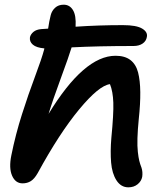

<svg xmlns="http://www.w3.org/2000/svg" viewBox="-20 -779 685 826"><path d="M77.1 9.8Q46.4 9.8 32 -23.2Q17.6 -56.2 28.8 -110.8Q46.9 -200.7 74.7 -287.8Q102.5 -375 130.9 -450.4Q159.2 -525.9 169.9 -565.9Q169.9 -566.9 170.4 -568.6Q170.9 -570.3 170.9 -570.8Q136.7 -573.7 121.3 -586.9Q106 -600.1 108.9 -619.1Q112.3 -632.3 124.3 -642.1Q136.2 -651.9 157.2 -653.8Q162.1 -654.3 172.1 -654.8Q182.1 -655.3 187 -655.8Q191.4 -687 198.2 -713.9Q203.1 -732.9 217.3 -745.8Q231.4 -758.8 253.9 -758.8Q279.8 -758.8 293.9 -735.6Q308.1 -712.4 305.2 -664.1Q404.3 -670.9 508.8 -670.9Q566.9 -670.9 591.6 -656Q616.2 -641.1 611.8 -620.1Q608.9 -602.1 593.5 -591.6Q578.1 -581.1 554.2 -581.1Q402.3 -581.1 288.1 -575.2Q276.4 -536.6 241.5 -441.9Q206.5 -347.2 189 -289.1Q341.3 -539.1 477.1 -539.1Q517.1 -539.1 541 -520.8Q564.9 -502.4 574 -467.5Q583 -432.6 583.5 -382.3Q584 -332 577.1 -268.1Q572.3 -219.7 571.3 -184.6Q570.3 -149.4 573 -125.5Q575.7 -101.6 579.1 -87.6Q582.5 -73.7 588.9 -57.1Q594.7 -39.1 591.8 -18.1Q587.9 1 571.8 13.9Q555.7 26.9 532.2 26.9Q500.5 26.9 481.2 -2.9Q461.9 -32.7 458 -79.8Q454.1 -127 459 -185.1Q469.2 -289.6 467.5 -337.6Q465.8 -385.7 453.1 -417Q405.8 -411.1 320.8 -308.6Q235.8 -206.1 142.1 -34.2Q127.9 -9.3 112.5 0.2Q97.2 9.8 77.1 9.8Z"/></svg>

Font: Shantell Sans Irregular
Style: Italic
Weight: 500
Italic angle: -11.31°
Designer: Stephen Nixon, Anya Danilova, Shantell Martin
Foundry: Arrow Type
Version: Version 1.006;[9816181b4]